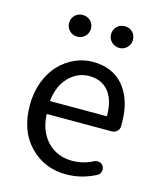

<svg xmlns="http://www.w3.org/2000/svg" viewBox="-116 -850 786 945"><g transform="rotate(15 277.0 -377.5)"><path d="M310.5 12.7Q199.2 12.7 125 -64Q50.8 -140.6 50.8 -271.5Q50.8 -335 71.3 -389.6Q91.8 -444.3 126 -480.5Q160.2 -516.6 204.6 -536.6Q249 -556.6 295.9 -556.6Q398.4 -556.6 455.1 -488.3Q511.7 -419.9 511.7 -301.8Q511.7 -293 511.7 -284.2Q510.7 -269.5 499.5 -259.8Q488.3 -250 473.6 -250H146.5Q141.6 -250 142.6 -245.1Q147.5 -160.2 196.8 -109.9Q246.1 -59.6 322.3 -59.6Q378.9 -59.6 428.7 -85.9Q440.4 -91.8 454.1 -88.4Q467.8 -85 474.6 -73.2Q481.4 -60.5 478 -46.4Q474.6 -32.2 461.9 -25.4Q389.6 12.7 310.5 12.7ZM141.6 -319.3Q140.6 -315.4 145.5 -315.4H427.7Q431.6 -315.4 431.6 -319.3Q430.7 -399.4 395.5 -441.9Q360.4 -484.4 296.9 -484.4Q238.3 -484.4 194.3 -439.9Q150.4 -395.5 141.6 -319.3ZM188.5 -656.2Q165 -656.2 148.9 -672.4Q132.8 -688.5 132.8 -710.9Q132.8 -735.4 148.9 -751Q165 -766.6 188.5 -766.6Q211.9 -766.6 228 -751Q244.1 -735.4 244.1 -710.9Q244.1 -688.5 228 -672.4Q211.9 -656.2 188.5 -656.2ZM403.3 -656.2Q378.9 -656.2 362.8 -672.4Q346.7 -688.5 346.7 -710.9Q346.7 -735.4 362.8 -751Q378.9 -766.6 403.3 -766.6Q426.8 -766.6 442.4 -751Q458 -735.4 458 -710.9Q458 -688.5 441.9 -672.4Q425.8 -656.2 403.3 -656.2Z"/></g></svg>

Font: Gen Jyuu GothicL Regular
Style: Regular
Weight: 400
Designer: [Source Han Sans]
Ryoko NISHIZUKA  (kana & ideographs); Paul D. Hunt (Latin, Greek & Cyrillic); Wenlong ZHANG  (bopomofo
Version: Version 1.002.20150607